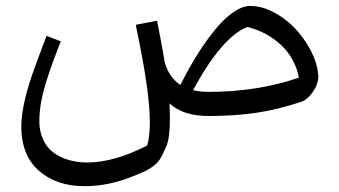

<svg xmlns="http://www.w3.org/2000/svg" viewBox="-20 -391 1167 660"><path d="M697.3 -75.2Q865.2 -75.2 1007.3 -124V-125Q994.6 -190.4 946.3 -236.1Q897.9 -281.7 830.1 -298.3Q742.2 -263.2 643.6 -81.1Q667 -75.2 697.3 -75.2ZM53.2 43.5Q53.2 -33.7 101.6 -165Q118.7 -212.4 140.1 -267.6L189 -249Q135.3 -114.3 122.1 -43.9Q115.2 -7.3 115.2 26.9Q115.2 61 128.7 89.6Q142.1 118.2 165.5 134.8Q211.9 167.5 280.8 167.5Q371.6 167.5 485.8 109.4Q495.1 79.1 495.1 27.3Q495.1 -73.7 449.7 -290.5Q447.8 -300.8 446.8 -305.7L520 -319.8Q520 -318.8 530.3 -265.9Q540.5 -212.9 545.9 -178.2Q560.5 -125 600.1 -99.1Q661.6 -222.2 728.5 -299.8Q753.9 -329.6 783.9 -350.1Q814 -370.6 839.8 -370.6Q879.4 -370.6 920.9 -348.9Q962.4 -327.1 994.1 -293.5Q1025.9 -259.8 1047.9 -218Q1069.8 -176.3 1073.2 -138.2V-137.7Q1074.2 -134.3 1074.2 -128.4Q1074.2 -101.6 1054.9 -74.2Q1035.6 -46.9 1012.7 -40Q929.7 -13.2 858.9 -2.9Q788.1 7.3 699.2 7.8Q610.4 8.3 562.5 -35.6Q564 -7.8 564 17.6Q564 82.5 552.2 110.6Q540.5 138.7 531.5 153.6Q522.5 168.5 508.1 179.2Q493.7 189.9 483.4 195.1Q473.1 200.2 447.3 210.9Q357.4 249 271.5 249Q173.8 249 113.5 195.8Q53.2 142.6 53.2 43.5Z"/></svg>

Font: MiladAzad
Style: Regular
Weight: 400
Designer: Reza bakhtiari fard
Foundry: http://font-store.ir
Version: Version:0.0.3;RFB:1.2.5;Building:2016-04-05 21:27:38.277324